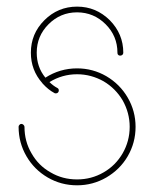

<svg xmlns="http://www.w3.org/2000/svg" viewBox="-20 -554 467 574"><path d="M210.4 -534.2C172.4 -534.2 139.6 -520.5 112.8 -493.7C85.4 -466.3 72.3 -434.1 72.3 -396.5C72.3 -361.8 83.5 -331.5 106.4 -305.7C106.4 -305.2 107.4 -304.2 108.9 -302.7C118.7 -292 129.9 -282.7 142.6 -275.9C143.6 -274.9 145 -274.9 147 -274.9C149.4 -274.9 151.4 -275.4 153.3 -277.3C154.8 -278.8 155.8 -280.8 155.8 -283.7C155.8 -287.1 154.3 -289.6 151.4 -291C143.1 -295.4 135.3 -301.3 127.9 -308.6C153.3 -324.2 180.7 -332 210.4 -332C238.8 -332 265.1 -324.7 289.6 -311C313.5 -296.9 332.5 -277.8 346.7 -253.9C360.4 -229.5 367.7 -203.1 367.7 -174.8C367.7 -146 360.4 -119.6 346.7 -95.7C332.5 -71.3 313.5 -52.2 289.6 -38.6C265.1 -24.4 238.8 -17.6 210.4 -17.6C181.6 -17.6 155.3 -24.4 131.3 -38.6C106.9 -52.2 87.9 -71.3 74.2 -95.7C60.1 -119.6 53.2 -146 53.2 -174.8C53.2 -176.8 52.2 -178.7 50.3 -180.7C48.3 -182.6 46.4 -183.6 43.9 -183.6C41.5 -183.6 39.6 -182.6 38.1 -180.7C36.1 -178.7 35.6 -176.8 35.6 -174.8C35.6 -143.1 43.5 -113.8 59.1 -86.9C74.7 -60.1 95.7 -39.1 122.6 -23.4C149.4 -7.8 178.7 0 210.4 0C241.7 0 271 -7.8 297.9 -23.4C324.7 -39.1 346.2 -60.1 361.8 -86.9C377.4 -113.8 385.3 -143.1 385.3 -174.8C385.3 -206.1 377.4 -235.4 361.8 -262.2C346.2 -289.1 324.7 -310.5 297.9 -326.2C271 -341.8 241.7 -349.6 210.4 -349.6C176.3 -349.6 144.5 -340.3 115.7 -321.8C98.1 -343.3 89.8 -368.2 89.8 -396.5C89.8 -429.7 101.6 -458 125 -481.4C148.4 -504.9 176.8 -517.1 210.4 -517.1C243.7 -517.1 272.5 -504.9 295.9 -481.4C319.3 -458 331.1 -429.7 331.1 -396.5C331.1 -393.6 331.5 -391.6 333.5 -390.1C335 -388.2 336.9 -387.7 339.4 -387.7C341.8 -387.7 343.8 -388.2 345.7 -390.1C347.7 -391.6 348.6 -393.6 348.6 -396.5C348.6 -434.1 335 -466.3 308.1 -493.7C280.8 -520.5 248.5 -534.2 210.4 -534.2Z"/></svg>

Font: Mill
Style: Thin
Weight: 100
Version: Version 001.000